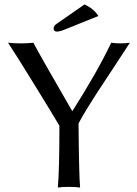

<svg xmlns="http://www.w3.org/2000/svg" viewBox="-20 -840 615 863"><path d="M333 -285Q335 -53 340 3Q322 0 290 0Q258 0 240 3Q247 -74 247 -275Q217 -326 131 -465.5Q45 -605 16 -648Q41 -645 73 -645Q104 -645 130 -648Q154 -601 305 -340Q417 -516 480 -648Q498 -645 522 -645Q544 -645 564 -648Q533 -600 485 -527.5Q437 -455 416.5 -423.5Q396 -392 372 -353Q348 -314 333 -285ZM360 -820Q403 -800 422 -768L278 -710Q250 -698 236 -698Q221 -698 221 -713Q221 -724 236 -734Z"/></svg>

Font: Libertinus Sans
Style: Regular
Weight: 400
Designer: Philipp H. Poll
Foundry: Khaled Hosny
Version: Version 6.1